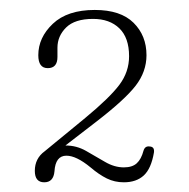

<svg xmlns="http://www.w3.org/2000/svg" viewBox="-20 -731 380 386"><path d="M50 -387.5Q50 -412.5 70 -427L151.5 -494Q200.5 -534.5 220 -560.5Q239.5 -586.5 239.5 -618Q239.5 -655 220 -674Q200.5 -693 167 -693Q130.5 -693 113 -675.8Q95.5 -658.5 95.5 -635V-616.5Q95.5 -594 76 -594Q57 -594 57 -620Q57 -655.5 86.2 -683.2Q115.5 -711 170.5 -711Q222.5 -711 248.5 -685.2Q274.5 -659.5 274.5 -620Q274.5 -587 252.8 -558.8Q231 -530.5 172.5 -485.5L111.5 -438.5H112Q134 -438.5 153.2 -427.5Q172.5 -416.5 191.2 -405.5Q210 -394.5 229 -394.5Q246 -394.5 255 -402.8Q264 -411 268.5 -428Q271.5 -438 281 -436.5Q291 -436 289.5 -424.5Q284 -392 269 -378.2Q254 -364.5 229 -364.5Q210.5 -364.5 194.8 -372.2Q179 -380 162 -394.5Q133.5 -418 113.5 -418Q91.5 -418 89.5 -386.5Q87.5 -364.5 69 -364.5Q50 -364.5 50 -387.5Z"/></svg>

Font: Fraunces 9pt Soft Thin
Style: Regular
Weight: 100
Version: Version 1.000;[b76b70a41]